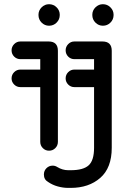

<svg xmlns="http://www.w3.org/2000/svg" viewBox="-20 -715 604 912"><path d="M77 -434Q59.5 -434 47.2 -446.2Q35 -458.5 35 -476Q35 -492.8 47.2 -505.4Q59.5 -518 77 -518H210.8Q255 -518 255 -473.8V-41.2Q255 -23.8 242.8 -11.5Q230.5 0.8 213 0.8Q195.5 0.8 183.4 -11.5Q171.2 -23.8 171.2 -41.2V-434ZM77 -301.2Q59.5 -301.2 47.2 -313.5Q35 -325.8 35 -342.5Q35 -360 47.2 -372.2Q59.5 -384.5 77 -384.5H213Q230.5 -384.5 242.8 -372.2Q255 -360 255 -342.5Q255 -325.8 242.8 -313.5Q230.5 -301.2 213 -301.2ZM162.8 -645Q162.8 -665.2 177.6 -680.1Q192.5 -695 213 -695Q234 -695 248.9 -680.1Q263.8 -665.2 263.8 -645V-643.5Q263.8 -622.5 248.9 -607.6Q234 -592.8 213 -592.8Q192.5 -592.8 177.6 -607.6Q162.8 -622.5 162.8 -643.5ZM333.5 -434Q316 -434 303.9 -446.2Q291.8 -458.5 291.8 -476Q291.8 -492.8 303.9 -505.4Q316 -518 333.5 -518H466.5Q510.8 -518 510.8 -473.8V-13Q510.8 82.5 456.2 130Q401.8 177.5 316 177.5H304Q279.8 177.5 254.6 170.6Q229.5 163.8 208 149Q188.5 137.8 188.5 113.8Q188.5 96.2 200.6 84Q212.8 71.8 230.2 71.8Q241.8 71.8 251.8 78.2Q276.8 93.5 304 93.5H316Q375.8 93.5 401.2 70.2Q426.8 47 426.8 -13V-434ZM333.5 -301.2Q316 -301.2 303.9 -313.5Q291.8 -325.8 291.8 -342.5Q291.8 -360 303.9 -372.2Q316 -384.5 333.5 -384.5H468.8Q486.2 -384.5 498.5 -372.2Q510.8 -360 510.8 -342.5Q510.8 -325.8 498.5 -313.5Q486.2 -301.2 468.8 -301.2ZM418.5 -645Q418.5 -665.2 433.4 -680.1Q448.2 -695 468.8 -695Q489.8 -695 504.6 -680.1Q519.5 -665.2 519.5 -645V-643.5Q519.5 -622.5 504.6 -607.6Q489.8 -592.8 468.8 -592.8Q448.2 -592.8 433.4 -607.6Q418.5 -622.5 418.5 -643.5Z"/></svg>

Font: Libertine-Super Thin
Style: Regular
Weight: 100
Designer: Bastien Sozeau
Foundry: NBR — Bastien Sozeau
Version: Version 2.003;gftools[0.9.33]